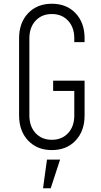

<svg xmlns="http://www.w3.org/2000/svg" viewBox="-20 -786 540 1026"><path d="M257 16Q178.5 16 130.2 -35Q82 -86 82 -169V-581Q82 -664.5 130.2 -715.2Q178.5 -766 257 -766Q336 -766 384 -715.2Q432 -664.5 432 -581V-561H377V-581Q377 -639.5 344 -675.2Q311 -711 257 -711Q203 -711 170 -675.2Q137 -639.5 137 -581V-169Q137 -110.5 170 -74.8Q203 -39 257 -39Q311 -39 344 -74.8Q377 -110.5 377 -169V-300H264V-355H432V-169Q432 -86 384 -35Q336 16 257 16ZM210 220 231 67H301L251 220Z"/></svg>

Font: Mohave Light Light
Style: Regular
Weight: 300
Version: Version 2.003